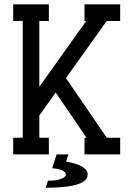

<svg xmlns="http://www.w3.org/2000/svg" viewBox="-20 -719 621 894"><path d="M539.6 -621.1H476.6L287.1 -355.5L477.1 -77.6H539.6V0H373.5V-77.6H382.8L239.3 -288.1L163.1 -181.6V-77.6H207.5V0H41.5V-77.6H85.9V-621.1H41.5V-698.7H207.5V-621.1H163.1V-314.9L381.3 -621.1H373.5V-698.7H539.6ZM298.8 0 287.6 33.2Q388.2 51.3 388.2 93.3Q388.2 155.3 192.9 155.3L203.6 122.1H212.9Q243.7 122.1 265.1 113.8Q286.6 105.5 286.6 93.3Q286.6 82 268.3 74Q250 65.9 222.7 64.5L243.7 0Z"/></svg>

Font: Turpis
Style: Regular
Weight: 400
Designer: GGBotNet
Foundry: f0n7
Version: 1.00